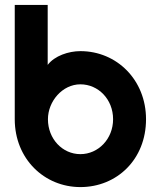

<svg xmlns="http://www.w3.org/2000/svg" viewBox="-20 -751 637 781"><path d="M574 -266C574 -426 455 -543 307 -543C259 -543 202 -524 174 -487V-731H40V-266C40 -105 160 10 307 10C455 10 574 -102 574 -266ZM440 -266C440 -186 380 -124 307 -124C234 -124 175 -186 175 -266C175 -339 234 -408 307 -408C380 -408 440 -347 440 -266Z"/></svg>

Font: Righteous
Style: Regular
Weight: 400
Designer: Astigmatic (AOETI)
Foundry: Astigmatic (AOETI)
Version: Version 1.000